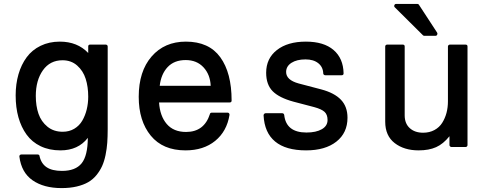

<svg xmlns="http://www.w3.org/2000/svg" viewBox="-20 -752 2511 982"><path d="M289.1 17.1Q231.9 17.1 187.7 -4.2Q143.6 -25.4 116 -63.5Q88.4 -101.6 74.2 -152.1Q60.1 -202.6 60.1 -264.2Q60.1 -322.3 74.5 -372.1Q88.9 -421.9 116.5 -459.2Q144 -496.6 187.7 -517.8Q231.4 -539.1 286.1 -539.1Q376 -539.1 431.2 -481V-514.2Q431.2 -523.9 440.9 -523.9H521Q524.9 -523.9 527.8 -521.2Q530.8 -518.6 530.8 -514.2V-91.8Q530.8 -53.2 528.6 -22.2Q526.4 8.8 519.8 41Q513.2 73.2 502.2 97.4Q491.2 121.6 473.4 143.6Q455.6 165.5 431.2 179.7Q406.7 193.8 372.3 201.9Q337.9 210 294.9 210Q204.1 210 146.7 170.2Q89.4 130.4 79.1 48.8Q78.6 44.4 81.5 41.3Q84.5 38.1 88.9 38.1H172.9Q176.3 38.1 179.2 40.3Q182.1 42.5 182.1 45.9Q190.4 84.5 218.5 103.3Q246.6 122.1 296.9 122.1Q366.2 122.1 397.5 83.3Q428.7 44.4 429.2 -46.9Q379.9 17.1 289.1 17.1ZM299.8 -443.8Q235.8 -443.8 199.5 -392.6Q163.1 -341.3 163.1 -261.2Q163.1 -210 177 -169.9Q190.9 -129.9 222.7 -104Q254.4 -78.1 300.8 -78.1Q334 -78.1 359.9 -93.5Q385.7 -108.9 400.9 -135Q416 -161.1 423.6 -192.4Q431.2 -223.6 431.2 -257.8Q431.2 -308.1 418.2 -348.9Q405.3 -389.6 374.8 -416.7Q344.2 -443.8 299.8 -443.8Z M689.5 -256.8Q689.5 -387.2 755.4 -463.1Q821.3 -539.1 930.7 -539.1Q1048.8 -539.1 1106.7 -459.2Q1164.6 -379.4 1164.6 -237.8Q1164.6 -228 1154.8 -228H793.5Q797.9 -158.7 832.8 -117.9Q867.7 -77.1 931.6 -77.1Q1024.4 -77.1 1053.7 -168.9Q1055.2 -175.8 1063.5 -175.8H1144.5Q1148.9 -175.8 1151.6 -172.4Q1154.3 -168.9 1153.8 -164.1Q1140.1 -80.1 1080.6 -31.5Q1021 17.1 928.7 17.1Q813 17.1 751.2 -58.1Q689.5 -133.3 689.5 -256.8ZM929.7 -444.8Q871.1 -444.8 837.4 -408.9Q803.7 -373 796.9 -313H1057.6Q1055.2 -370.6 1020.8 -407.7Q986.3 -444.8 929.7 -444.8Z M1328.1 -162.1Q1328.1 -166.5 1331.3 -169.7Q1334.5 -172.9 1338.4 -172.9H1423.3Q1431.6 -172.9 1433.6 -164.1Q1443.4 -74.2 1547.4 -74.2Q1596.7 -74.2 1626 -91.1Q1655.3 -107.9 1655.3 -138.2Q1655.3 -165.5 1640.1 -179.7Q1625 -193.8 1587.4 -204.1L1481.4 -231.9Q1407.7 -252 1374.5 -285.6Q1341.3 -319.3 1341.3 -379.9Q1341.3 -453.1 1396.2 -496.1Q1451.2 -539.1 1544.4 -539.1Q1636.2 -539.1 1686 -496.3Q1735.8 -453.6 1737.3 -377Q1737.3 -367.2 1727.5 -367.2H1643.6Q1639.6 -367.2 1636.5 -369.9Q1633.3 -372.6 1633.3 -376Q1632.3 -409.2 1607.9 -428.7Q1583.5 -448.2 1542.5 -448.2Q1498 -448.2 1470.7 -430.7Q1443.4 -413.1 1443.4 -383.8Q1443.4 -342.8 1507.3 -325.2L1622.6 -294.9Q1690.4 -276.9 1723.9 -241.7Q1757.3 -206.5 1757.3 -149.9Q1757.3 -72.3 1700.4 -27.6Q1643.6 17.1 1545.4 17.1Q1441.9 17.1 1387.2 -28.1Q1332.5 -73.2 1328.1 -162.1Z M1950.2 -514.2Q1950.2 -518.6 1953.1 -521.2Q1956.1 -523.9 1960 -523.9H2040Q2049.8 -523.9 2049.8 -514.2V-162.1Q2049.8 -120.1 2075.7 -96.7Q2101.6 -73.2 2144 -73.2Q2176.8 -73.2 2201.9 -86.9Q2227.1 -100.6 2241.7 -123.8Q2256.3 -147 2263.7 -174.8Q2271 -202.6 2271 -233.9V-514.2Q2271 -518.6 2274.2 -521.2Q2277.3 -523.9 2281.2 -523.9H2360.8Q2371.1 -523.9 2371.1 -514.2V-9.8Q2371.1 -5.9 2368.2 -2.9Q2365.2 0 2360.8 0H2289.1Q2285.2 0 2282 -3.2Q2278.8 -6.3 2278.8 -9.8V-55.2Q2247.1 -15.6 2210.4 0.7Q2173.8 17.1 2121.1 17.1Q2046.9 17.1 1998.5 -20.3Q1950.2 -57.6 1950.2 -129.9ZM1999 -714.8Q1994.6 -719.2 1997.1 -725.6Q1999.5 -731.9 2005.9 -731.9H2115.2Q2120.6 -731.9 2123 -727.1L2215.8 -585Q2218.8 -580.1 2216.1 -574.5Q2213.4 -568.8 2207 -568.8H2149.9Q2146 -568.8 2143.1 -571.8Z"/></svg>

Font: Fragment Mono SemBd
Style: Regular
Weight: 600
Designer: Wei Huang based on Nimbus Sans by URW Studio, based on Helvetica by Max Miedinger.
Foundry: Wei Huang
Version: Version 1.011